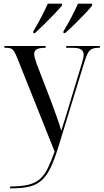

<svg xmlns="http://www.w3.org/2000/svg" viewBox="-20 -786 563 1044"><path d="M35 228Q95 228 134 218.5Q173 209 197.5 187Q222 165 240 128.5Q258 92 277 38L74 -470Q60 -505 49.5 -515.5Q39 -526 18 -526H4V-536H228V-526H224Q195 -526 180.5 -518.5Q166 -511 166 -492Q166 -483 169.5 -470Q173 -457 179 -440L259 -232Q275 -187 288 -152Q301 -117 313 -75Q324 -109 335 -144.5Q346 -180 355 -210L424 -438Q435 -472 435 -488Q435 -507 421.5 -516.5Q408 -526 376 -526H340V-536H523V-526H516Q494 -526 480.5 -520Q467 -514 458 -497.5Q449 -481 439 -449L297 14Q276 82 255 126Q234 170 206.5 194.5Q179 219 140.5 228.5Q102 238 46 238H35ZM161 -616Q182 -650 203.5 -691Q225 -732 240 -766H317V-756Q303 -739 277 -711.5Q251 -684 222 -655.5Q193 -627 170 -606H161ZM325 -616Q346 -650 367.5 -691Q389 -732 404 -766H481V-756Q468 -739 442 -711.5Q416 -684 387 -655.5Q358 -627 334 -606H325Z"/></svg>

Font: Noto Serif Display SemiCondensed
Style: Regular
Weight: 400
Width: 4
Designer: Monotype Design Team
Foundry: Monotype Imaging Inc.
Version: Version 2.009